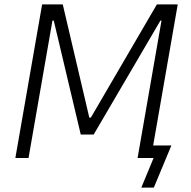

<svg xmlns="http://www.w3.org/2000/svg" viewBox="-20 -720 871 875"><path d="M50 0H110L219 -626H225L348 -107H407L711 -626H716L607 0H680L624 135H681L761 -57H678L790 -700H695L394 -184H387L266 -700H172Z"/></svg>

Font: Fixel Text 20240404 Light
Style: Italic
Weight: 300
Width: 4
Italic angle: -10°
Designer: AlfaBravo + MacPaw
Foundry: Kyrylo Tkachov, Marchela Mozhyna, Serhii Makarenko, Maria Weinstein, Zakhar Kryvoshyya
Version: Version 1.211;Glyphs 3.2 (3225)